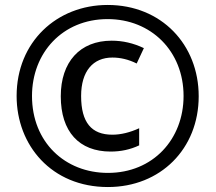

<svg xmlns="http://www.w3.org/2000/svg" viewBox="-20 -744 869 774"><path d="M415 10C627 10 781 -144 781 -356C781 -564 631 -724 414 -724C209 -724 47 -575 47 -357C47 -158 188 10 415 10ZM415 -47C242 -47 109 -171 109 -357C109 -531 232 -667 414 -667C589 -667 720 -538 720 -357C720 -183 597 -47 415 -47ZM426 -133C467 -133 505 -141 541 -158V-227C504 -210 467 -201 433 -201C349 -201 307 -250 307 -357C307 -457 355 -512 433 -512C464 -512 497 -505 531 -488L560 -550C518 -570 475 -580 430 -580C302 -580 225 -494 225 -356C225 -213 299 -133 426 -133Z"/></svg>

Font: Noto Sans Khmer ExtraCondensed Medium
Style: Regular
Weight: 500
Width: 2
Designer: Danh Hong and the Monotype Design Team
Foundry: Monotype Imaging Inc.
Version: Version 2.004